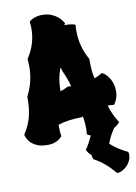

<svg xmlns="http://www.w3.org/2000/svg" viewBox="-102 -761 735 1036"><g transform="rotate(-10 265.5 -243.0)"><path d="M522 -254.9Q524.9 -238.8 524.9 -225.1Q524.9 -210 522 -198Q519 -186 515.4 -177.5Q511.7 -168.9 508.5 -163.8Q505.4 -158.7 504.9 -158.2L501 -152.8L494.1 -153.8Q487.3 -154.8 480.5 -154.8Q473.6 -154.8 466.8 -154.8Q473.6 -130.9 483.9 -108.4Q494.1 -85.9 506.8 -64.9L512.2 -57.1L505.9 -49.8Q504.9 -48.8 498.8 -43.2Q492.7 -37.6 480 -29.8Q466.3 -10.3 456.5 9Q446.8 28.3 439 48.8Q476.6 83.5 527.8 107.9L533.2 109.9L534.2 116.2Q534.2 118.7 534.7 121.1Q535.2 123.5 535.2 126Q535.2 141.6 528.6 156.5Q522 171.4 511.2 183.1Q500.5 194.8 487.1 202.6Q473.6 210.4 460 211.9H454.1L450.2 208Q402.8 150.4 345.2 119.1L340.8 117.2L339.8 113.8Q335.4 101.6 334 91.8Q319.3 80.1 312 64.9L309.1 59.1L313 54.2Q323.7 39.1 332.5 22.2Q341.3 5.4 349.1 -12.2Q345.7 -13.2 343.5 -14.2Q341.3 -15.1 339.4 -16.1Q337.4 -17.1 335.9 -18.1L329.1 -22L330.1 -29.8Q330.1 -36.1 330.6 -42Q331.1 -47.9 331.1 -54.2Q331.1 -87.9 325.2 -121.1Q323.2 -119.1 321.8 -119.1L314.9 -117.2Q284.2 -117.2 252 -113.3Q219.7 -109.4 188 -99.1V-84Q188 -63 190.9 -42L191.9 -37.1L189 -33.2Q188.5 -32.7 184.1 -27.8Q179.7 -22.9 170.4 -17.1Q161.1 -11.2 147 -6.6Q132.8 -2 112.8 -2Q73.7 -2 51 -13.2Q28.3 -24.4 16.1 -38.6Q2 -54.7 -2.9 -75.2L-3.9 -79.1L-1 -83Q23.9 -121.1 35.9 -164.3Q47.9 -207.5 47.9 -257.8V-274.9L49.8 -280.8Q68.8 -318.8 77.9 -356.7Q86.9 -394.5 86.9 -433.1Q86.9 -442.9 86.4 -452.6Q85.9 -462.4 85 -472.2L84 -477.1L86.9 -481Q133.8 -552.7 133.8 -636.2Q133.8 -643.6 133.3 -651.6Q132.8 -659.7 131.8 -668V-673.8L136.2 -678.2Q136.7 -678.7 141.4 -681.9Q146 -685.1 154.3 -688.7Q162.6 -692.4 174.6 -695.3Q186.5 -698.2 202.1 -698.2Q232.4 -698.2 253.7 -689Q274.9 -679.7 288.1 -668.5Q301.3 -657.2 307.4 -647.9Q313.5 -638.7 314 -638.2L316.9 -631.8L314 -626Q312 -624 312 -623H318.8Q340.3 -623 352.8 -620.1Q365.2 -617.2 366.2 -617.2L372.1 -612.8L371.1 -606Q370.1 -600.1 370.1 -594.5Q370.1 -588.9 370.1 -583Q370.1 -496.1 411.1 -423.8L413.1 -418V-404.8Q413.1 -379.4 415 -356.2Q417 -333 422.9 -312Q432.6 -315.9 441.9 -320.3Q451.2 -324.7 460 -330.1L464.8 -333L471.2 -331.1Q471.7 -330.6 477.8 -326.7Q483.9 -322.8 491.9 -314Q500 -305.2 508.5 -290.8Q517.1 -276.4 522 -254.9ZM258.8 -379.9 252 -402.8Q240.7 -373.5 235.4 -344.7Q230 -315.9 230 -288.1V-274.9Q251 -282.2 270 -292L277.8 -293.9Q281.2 -293 284.7 -292.5Q288.1 -292 291 -292Q285.6 -313 277.6 -334.7Q269.5 -356.4 258.8 -379.9Z"/></g></svg>

Font: Hanalei Fill
Style: Regular
Weight: 400
Version: Version 1.000